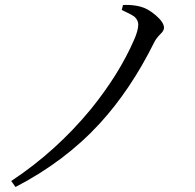

<svg xmlns="http://www.w3.org/2000/svg" viewBox="-20 -728 781 768"><path d="M42 20 25 -4Q205 -123 344 -292Q457 -432 516 -568Q533 -606 533 -630Q533 -647 518 -661Q503 -672 467 -688L472 -708Q507 -710 540 -702Q572 -694 604 -666Q636 -638 636 -617Q636 -605 621 -591Q604 -574 596 -557Q502 -368 378 -233Q239 -82 42 20Z"/></svg>

Font: Cactus Classical Serif
Style: Regular
Weight: 400
Designer: Henry Chan (via Glyphwiki)、田海東、宇文滿月
Foundry: Moonlit Owen
Version: Version 1.000